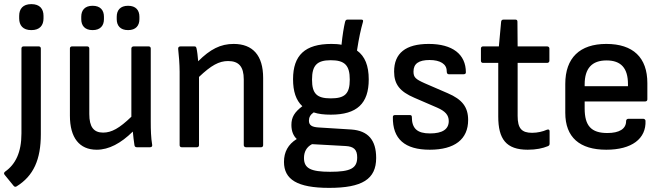

<svg xmlns="http://www.w3.org/2000/svg" viewBox="-34 -714 3215 931"><path d="M118 -568C159 -568 177 -591 177 -625V-637C177 -671 159 -694 118 -694C77 -694 59 -671 59 -637V-625C59 -591 77 -568 118 -568ZM46 190C129 139 164 59 164 -63V-479C164 -485 160 -489 154 -489H80C74 -489 70 -485 70 -479V-67C70 25 41 83 -9 118C-15 123 -16 127 -12 133L32 187C36 192 41 193 46 190Z M415 -568C453 -568 470 -590 470 -621V-633C470 -664 453 -686 415 -686C377 -686 360 -664 360 -633V-621C360 -590 377 -568 415 -568ZM587 -568C625 -568 642 -590 642 -621V-633C642 -664 625 -686 587 -686C549 -686 532 -664 532 -633V-621C532 -590 549 -568 587 -568ZM435 12C494 12 552 -19 610 -76C612 -53 615 -30 618 -10C619 -3 623 0 630 0H693C701 0 705 -4 704 -11C698 -46 697 -86 697 -123V-479C697 -485 693 -489 687 -489H614C608 -489 603 -485 603 -479V-148C545 -92 507 -71 466 -71C420 -71 399 -99 399 -161V-479C399 -485 395 -489 389 -489H315C309 -489 305 -485 305 -479V-153C305 -46 351 12 435 12Z M847 0H921C927 0 931 -4 931 -10V-341C990 -397 1028 -418 1072 -418C1124 -418 1148 -391 1148 -329V-10C1148 -4 1153 0 1159 0H1232C1238 0 1242 -4 1242 -10V-336C1242 -445 1192 -501 1099 -501C1035 -501 985 -475 927 -417C925 -441 922 -467 919 -479C917 -487 915 -489 908 -489H841C833 -489 829 -484 830 -476C833 -451 837 -401 837 -366V-10C837 -4 841 0 847 0Z M1570 -158C1697 -158 1754 -212 1754 -329C1754 -395 1736 -441 1697 -469C1707 -533 1715 -569 1726 -608C1728 -615 1726 -619 1718 -619H1651C1644 -619 1641 -615 1639 -607C1633 -581 1627 -546 1622 -497C1607 -500 1591 -501 1573 -501C1445 -501 1387 -446 1387 -330C1387 -271 1401 -228 1432 -199C1394 -170 1379 -146 1379 -108C1379 -77 1389 -55 1405 -40C1363 -14 1343 23 1343 71C1343 156 1407 197 1562 197C1722 197 1790 155 1790 52C1790 -35 1751 -80 1670 -86L1510 -96C1478 -98 1464 -107 1464 -129C1464 -145 1471 -158 1487 -169C1510 -161 1538 -158 1570 -158ZM1570 -237C1502 -237 1479 -260 1479 -328C1479 -397 1503 -422 1570 -422C1638 -422 1662 -397 1662 -328C1662 -260 1639 -237 1570 -237ZM1567 119C1472 119 1440 102 1440 52C1440 23 1452 -1 1479 -15L1641 -6C1682 -4 1698 12 1698 49C1698 102 1666 119 1567 119Z M2050 12C2171 12 2236 -39 2236 -132C2236 -195 2207 -232 2137 -262L2026 -310C1981 -330 1971 -339 1971 -367C1971 -405 1996 -423 2049 -423C2101 -423 2132 -403 2132 -370C2132 -358 2136 -354 2142 -354H2214C2221 -354 2225 -357 2225 -363C2225 -451 2160 -501 2045 -501C1933 -501 1877 -456 1877 -367C1877 -305 1905 -270 1975 -240L2086 -192C2125 -175 2142 -156 2142 -127C2142 -87 2111 -67 2051 -67C1989 -67 1963 -91 1963 -147C1963 -153 1960 -156 1954 -156H1881C1875 -156 1871 -153 1871 -147C1869 -40 1929 12 2050 12Z M2525 12C2566 12 2598 5 2622 -5C2628 -7 2631 -11 2631 -17V-78C2631 -85 2626 -88 2618 -85C2598 -76 2572 -70 2546 -70C2495 -70 2476 -92 2476 -152V-409H2619C2625 -409 2630 -413 2630 -419V-479C2630 -485 2625 -489 2619 -489H2476L2475 -609C2475 -616 2471 -619 2465 -619H2408C2401 -619 2397 -616 2396 -609L2385 -489H2308C2302 -489 2298 -485 2298 -479V-419C2298 -413 2302 -409 2308 -409H2382V-149C2382 -40 2420 12 2525 12Z M2906 12C3029 12 3100 -41 3096 -129C3095 -134 3091 -138 3085 -138H3013C3007 -138 3002 -134 3002 -127C3002 -89 2969 -69 2911 -69C2833 -69 2801 -104 2801 -188V-222H3094C3101 -222 3105 -226 3105 -232V-311C3105 -435 3036 -501 2906 -501C2777 -501 2707 -433 2707 -307V-167C2707 -48 2777 12 2906 12ZM2801 -296V-305C2801 -382 2836 -421 2907 -421C2977 -421 3011 -384 3011 -306V-296Z"/></svg>

Font: Sofia Sans Cond SemiBold
Style: Regular
Weight: 600
Width: 3
Designer: Botio Nikoltchev, Ani Petrova
Foundry: lettersoup
Version: Version 4.100